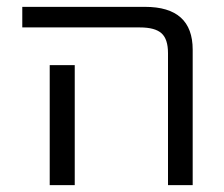

<svg xmlns="http://www.w3.org/2000/svg" viewBox="-20 -540 652 560"><path d="M198 -350V-73V0H125V-73V-350ZM45 -460V-520H403Q542 -520 542 -395V0H470V-385Q470 -426 451 -443Q432 -460 388 -460Z"/></svg>

Font: M PLUS 1p
Style: Regular
Weight: 400
Version: Version 1.062